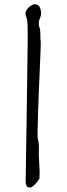

<svg xmlns="http://www.w3.org/2000/svg" viewBox="-20 -795 308 887"><path d="M162.1 32.2H160.2Q158.2 37.1 153.3 43Q148.4 48.8 143.6 54.7Q137.7 60.5 131.3 65.9Q125 71.3 119.1 71.3Q105.5 71.3 102.1 62.5Q98.6 53.7 98.6 43V27.3L99.6 -4.9V-20.5Q99.6 -44.9 100.6 -95.7Q101.6 -146.5 102.5 -211.4Q103.5 -276.4 104.5 -348.1Q105.5 -419.9 106.4 -484.9Q107.4 -549.8 107.9 -601.1Q108.4 -652.3 107.4 -675.8Q107.4 -692.4 104.5 -705.1Q104.5 -707 104 -708.5Q103.5 -710 103.5 -710.9Q100.6 -715.8 100.6 -718.8Q97.7 -724.6 97.7 -733.4Q97.7 -740.2 102.1 -747.6Q106.4 -754.9 113.3 -761.2Q120.1 -767.6 127.4 -771.5Q134.8 -775.4 140.6 -775.4Q157.2 -775.4 163.6 -761.7Q169.9 -748 169.9 -734.4Q169.9 -722.7 164.1 -709Q162.1 -706.1 161.6 -702.6Q161.1 -699.2 160.2 -697.3Q160.2 -694.3 159.7 -690.9Q159.2 -687.5 159.2 -685.5Q159.2 -681.6 159.7 -678.7Q160.2 -675.8 161.1 -671.9Q162.1 -669.9 162.1 -668.5Q162.1 -667 164.1 -665Q164.1 -662.1 164.6 -660.6Q165 -659.2 165 -657.2Q167 -643.6 166.5 -631.3Q166 -619.1 168 -605.5Q168.9 -599.6 167.5 -565.4Q166 -531.2 164.1 -483.4Q162.1 -435.5 159.7 -380.4Q157.2 -325.2 155.8 -277.3Q154.3 -229.5 153.8 -195.3Q153.3 -161.1 154.3 -154.3Q155.3 -150.4 156.7 -145.5Q158.2 -140.6 158.2 -135.7Q160.2 -122.1 159.7 -106.9Q159.2 -91.8 159.2 -78.1Q160.2 -52.7 162.1 -24.4Q164.1 3.9 162.1 29.3Z"/></svg>

Font: ToneOZ-YinPZ-Tsuipita-TC
Style: Regular
Weight: 400
Designer: ÂÆ£ÂøóÂáåJeffrey Xuan(jeffreyx@gmail.com, ToneOZ.com) ÈòøÂù§(cjkFonts)
Foundry: ToneOZ
Version: Version 0.24071